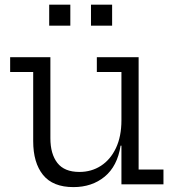

<svg xmlns="http://www.w3.org/2000/svg" viewBox="-20 -772 732 804"><path d="M488.5 -470.5H385.5V-532.5H560.5V-62H664.5V0H488.5ZM191 -532.5V-193Q191 -127.5 220.2 -89.8Q249.5 -52 312.5 -52Q363 -52 402.8 -77.8Q442.5 -103.5 465.5 -152Q488.5 -200.5 488.5 -268.5L506 -162H485Q471.5 -76 418.2 -32.2Q365 11.5 287.5 11.5Q201.5 11.5 160.2 -39.5Q119 -90.5 119 -181V-470.5H22.5V-532.5ZM186 -752.5H274.5V-664.5H186ZM361 -752.5H449.5V-664.5H361Z"/></svg>

Font: Hepta Slab ExtraLight
Style: Regular
Weight: 400
Version: Version 1.102